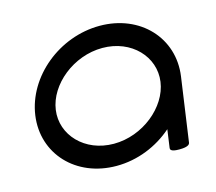

<svg xmlns="http://www.w3.org/2000/svg" viewBox="-88 -694 906 804"><g transform="rotate(-15 365.0 -292.0)"><path d="M680.8 -292.6C703.5 -454.3 581.7 -585.2 406.1 -585.2C230.5 -585.2 72 -454.3 49.2 -292.6C26.5 -130.9 148.3 0 323.9 0C415.2 0 502 -35.5 568.2 -93.6L557.1 -14.5C555.1 -0.2 579.3 1.3 595.1 1.3C612.1 1.3 639.2 -0.6 641.3 -15.2ZM393.1 -492.7C519 -492.7 606.9 -398.4 592 -292.6C577.2 -186.8 462.7 -92.5 336.9 -92.5C211 -92.5 123.1 -186.8 138 -292.6C152.8 -398.4 267.3 -492.7 393.1 -492.7Z"/></g></svg>

Font: Hi.
Style: Bold
Weight: 400
Designer: Mew Too, Robert Jablonski
Foundry: Cannot Into Space Fonts
Version: Version 1.996